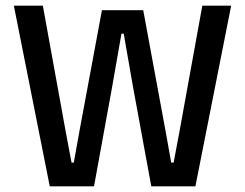

<svg xmlns="http://www.w3.org/2000/svg" viewBox="-20 -659 866 679"><path d="M156 0 29 -639H131.5L212 -195.5L233 -84H241L261 -195.5L340.5 -623H486.5L565.5 -195.5L585.5 -84H594L615 -195.5L695.5 -639H797.5L671 0H515L451 -348.5L417.5 -540H409.5L376 -348.5L312.5 0Z"/></svg>

Font: Anek Telugu Medium Medium
Style: Regular
Weight: 500
Version: Version 1.003